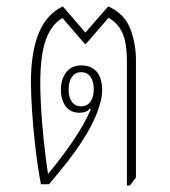

<svg xmlns="http://www.w3.org/2000/svg" viewBox="-20 -572 529 596"><path d="M374 4V-378Q374 -440 360 -470Q346 -500 317 -517L247 -436H243L174 -516Q140 -497 122.5 -449Q105 -401 105 -312Q105 -282 107.5 -237Q110 -192 115.5 -139Q121 -86 129 -32Q171 -82 207 -135Q243 -188 262 -233L259 -235Q252 -227 243.5 -224.5Q235 -222 227 -222Q199 -222 184 -242Q169 -262 169 -293Q169 -326 185.5 -347.5Q202 -369 233 -369Q262 -369 279.5 -350Q297 -331 297 -292Q297 -274 292 -255Q287 -236 279 -216Q263 -177 237 -137Q211 -97 183 -62Q155 -27 132 0H107Q97 -53 90 -113Q83 -173 79.5 -227.5Q76 -282 76 -317Q76 -506 175 -552L245 -471L316 -552Q366 -530 384 -483.5Q402 -437 402 -386V-21L383 4ZM232 -242Q250 -242 260.5 -256Q271 -270 271 -295Q271 -320 260.5 -334Q250 -348 232 -348Q214 -348 203.5 -333.5Q193 -319 193 -294Q193 -270 203 -256Q213 -242 232 -242Z"/></svg>

Font: Noto Serif Thai ExtraCondensed Thin
Style: Regular
Weight: 100
Width: 2
Designer: Monotype Design Team
Foundry: Monotype Imaging Inc.
Version: Version 2.001; ttfautohint (v1.8.4.7-5d5b)